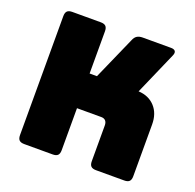

<svg xmlns="http://www.w3.org/2000/svg" viewBox="-126 -851 999 983"><g transform="rotate(20 373.0 -360.0)"><path d="M260 0H105Q86 0 77.5 -8.5Q69 -17 69 -36V-684Q69 -703 77.5 -711.5Q86 -720 105 -720H260Q279 -720 287.5 -711.5Q296 -703 296 -684V-454H336L439 -687Q446 -705 458 -712.5Q470 -720 489 -720H643Q660 -720 666 -711.5Q672 -703 665 -687L563 -454Q619 -451 652.5 -414.5Q686 -378 686 -318V-36Q686 -17 677.5 -8.5Q669 0 650 0H496Q477 0 468.5 -8.5Q460 -17 460 -36V-231Q460 -247 452 -256Q444 -265 428 -265H296V-36Q296 -17 287.5 -8.5Q279 0 260 0Z"/></g></svg>

Font: Bungee
Style: Regular
Weight: 400
Designer: David Jonathan Ross
Foundry: David Jonathan Ross
Version: Version 1.000;PS 1.0;hotconv 1.0.72;makeotf.lib2.5.5900